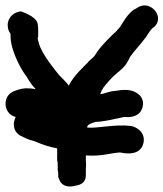

<svg xmlns="http://www.w3.org/2000/svg" viewBox="-26 -656 603 709"><path d="M-2 -254C3 -241 13 -229 32 -224C22 -205 19 -173 49 -155C88 -136 90 -138 90 -138C106 -134 114 -128 145 -118C157 -114 168 -112 185 -108V-95C186 -92 185 -89 185 -85V-64C186 -62 187 -58 187 -50V-45C188 -41 187 -37 187 -32C187 -25 189 -19 189 -18V-2L191 1C201 39 237 34 251 30C258 28 291 27 291 -9V-31C291 -42 293 -48 291 -62V-82C351 -78 381 -91 417 -93C425 -92 492 -74 504 -129C512 -170 475 -188 457 -191C397 -198 331 -181 296 -185C296 -191 298 -198 328 -206C357 -206 416 -221 432 -224H437C456 -222 493 -225 501 -263C509 -303 472 -319 456 -322C446 -324 433 -325 419 -323L396 -320C374 -318 361 -310 344 -308C347 -317 350 -325 354 -328V-330C367 -347 386 -370 407 -387C420 -397 435 -409 448 -433C450 -436 452 -442 453 -444C469 -468 490 -488 513 -519C527 -540 529 -545 539 -554H540L542 -555C579 -588 544 -636 508 -636C487 -636 475 -621 469 -621C433 -595 422 -554 406 -545V-543C383 -522 355 -495 333 -465C327 -455 324 -451 320 -446L299 -427V-426C279 -405 248 -379 228 -340C218 -353 205 -366 192 -379C170 -407 140 -443 123 -481C119 -489 113 -512 113 -514C113 -517 115 -518 115 -522V-544C115 -550 115 -558 113 -569C106 -598 52 -613 51 -614C12 -609 -1 -577 3 -556C4 -547 6 -541 13 -531V-521C13 -513 14 -504 16 -494C24 -456 46 -410 67 -380C76 -371 82 -351 104 -329L105 -327C95 -329 82 -330 71 -330H69C49 -329 33 -322 25 -319C-6 -306 -10 -274 -2 -254Z"/></svg>

Font: Stray Cat
Style: ExBlkExt
Weight: 1000
Version: Version 1.0